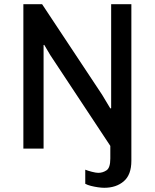

<svg xmlns="http://www.w3.org/2000/svg" viewBox="-20 -706 734 912"><path d="M475 186Q462 186 445 183.5Q428 181 412 177Q396 173 385 167V100Q397 105 416.5 110Q436 115 447 115Q468 115 486 103Q504 91 504 47V-13L219 -444L190 -493L187 -492V0H91V-686H180L465 -256L504 -191L508 -192V-686H604V58Q604 124 568 155Q532 186 475 186Z"/></svg>

Font: Chivo Medium
Style: Regular
Weight: 400
Version: Version 2.002